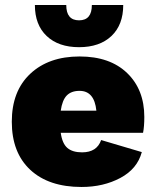

<svg xmlns="http://www.w3.org/2000/svg" viewBox="-20 -735 620 765"><path d="M119 -715H244Q244 -654 295 -654Q346 -654 346 -715H471Q471 -636 424 -591.5Q377 -547 295 -547Q213 -547 166 -591.5Q119 -636 119 -715ZM555 -269Q555 -231 550 -206H222Q228 -163 248.5 -145.5Q269 -128 307 -128Q366 -128 383 -177L545 -129Q527 -62 459.5 -26Q392 10 305 10Q174 10 100.5 -58.5Q27 -127 27 -250Q27 -372 100.5 -441Q174 -510 297 -510Q418 -510 486.5 -444Q555 -378 555 -269ZM297 -373Q264 -373 246 -354.5Q228 -336 222 -294H364Q356 -373 297 -373Z"/></svg>

Font: Elaine Sans ExtraBold
Style: Regular
Weight: 800
Designer: Wei Huang
Foundry: Wei Huang
Version: Version 2.001;December 24, 2019;FontCreator 12.0.0.2547 64-b